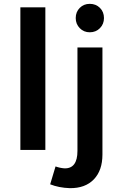

<svg xmlns="http://www.w3.org/2000/svg" viewBox="-20 -780 626 999"><path d="M86 -742H216V0H86ZM269 86Q280 90 291.5 92.5Q303 95 315 96Q383 98 383 5V-533H513V24Q513 107 468 153.5Q423 200 343 199Q286 197 241 179ZM447 -760Q479 -760 500 -739Q521 -718 521 -686Q521 -655 500 -633.5Q479 -612 447 -612Q416 -612 395 -633.5Q374 -655 374 -686Q374 -718 395 -739Q416 -760 447 -760Z"/></svg>

Font: Alexandria Medium
Style: Regular
Weight: 500
Designer: Mohamed Gaber
Foundry: Kief Type Foundry
Version: Version 5.100